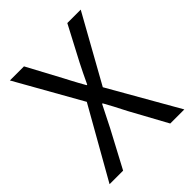

<svg xmlns="http://www.w3.org/2000/svg" viewBox="-204 -856 979 979"><g transform="rotate(-45 286.0 -366.5)"><path d="M16.6 0 231.4 -378.9 31.2 -733.4H132.8L233.4 -545.9Q239.3 -534.2 250 -514.2Q260.7 -494.1 270.5 -476.1Q280.3 -458 291 -439.5H294.9Q323.2 -500 346.7 -545.9L445.3 -733.4H542L341.8 -374L555.7 0H454.1L345.7 -198.2Q307.6 -273.4 283.2 -316.4H279.3Q256.8 -271.5 219.7 -198.2L114.3 0Z"/></g></svg>

Font: GenYoGothic TW TTF Regular
Style: Regular
Weight: 400
Version: Version 1.300